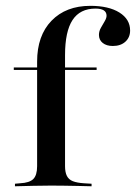

<svg xmlns="http://www.w3.org/2000/svg" viewBox="-20 -651 475 671"><path d="M28.2 -406.5V-415.3H317.7V-406.5ZM158.9 -2.4Q125 -2.4 96.4 -1.6Q67.7 -0.8 32.3 0V-8.9L50 -10.5Q83.1 -12.1 96.4 -25.4Q109.7 -38.7 109.7 -70.2V-207.3H207.3V-70.2Q207.3 -49.2 213.7 -36.3Q220.2 -23.4 234.7 -17.7Q249.2 -12.1 273.4 -10.5L300 -8.9V0Q273.4 -0.8 250.8 -1.2Q228.2 -1.6 205.6 -2Q183.1 -2.4 158.9 -2.4ZM109.7 -207.3V-435.5Q109.7 -526.6 160.1 -578.6Q210.5 -630.6 296 -630.6Q359.7 -630.6 397.2 -607.3Q434.7 -583.9 434.7 -544.4Q434.7 -520.2 418.1 -505.2Q401.6 -490.3 374.2 -490.3Q352.4 -490.3 339.1 -500.8Q325.8 -511.3 325.8 -529Q325.8 -541.9 332.7 -554Q339.5 -566.1 346 -577Q352.4 -587.9 352.4 -596Q352.4 -621 313.7 -621Q259.7 -621 233.5 -581Q207.3 -541.1 207.3 -458.1V-207.3Z"/></svg>

Font: Playfair 144pt SemiExpanded SemiBold
Style: Regular
Weight: 600
Width: 6
Designer: Claus Eggers Sørensen
Foundry: Claus Eggers Sørensen
Version: Version 2.203